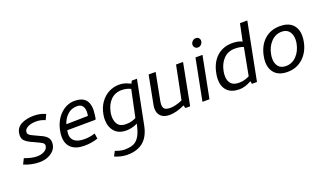

<svg xmlns="http://www.w3.org/2000/svg" viewBox="-84 -1251 3548 2089"><g transform="rotate(-20 1689.5 -206.5)"><path d="M303.8 -130Q305 -133.8 305 -140Q305 -158.8 286.2 -171.2Q267.5 -183.8 210 -210L163.8 -231.2Q126.2 -248.8 101.9 -271.9Q77.5 -295 77.5 -337.5Q77.5 -346.2 80 -363.8Q92.5 -428.8 152.5 -457.5Q212.5 -486.2 292.5 -486.2Q367.5 -486.2 428.8 -457.5L400 -396.2Q350 -418.8 297.5 -418.8Q237.5 -418.8 198.1 -398.1Q158.8 -377.5 158.8 -342.5Q158.8 -322.5 176.9 -309.4Q195 -296.2 237.5 -277.5L280 -257.5Q335 -235 359.4 -208.8Q383.8 -182.5 383.8 -145Q383.8 -130 380 -111.2Q370 -61.2 315.6 -25Q261.2 11.2 182.5 11.2Q92.5 11.2 3.8 -26.2L35 -88.8Q118.8 -57.5 180 -57.5Q225 -57.5 261.2 -76.2Q297.5 -95 303.8 -130Z M927.5 -325Q927.5 -308.8 922.5 -266.2L916.2 -225L910 -215L582.5 -212.5Q577.5 -182.5 577.5 -171.2Q577.5 -57.5 730 -57.5Q791.2 -57.5 851.2 -77.5L860 -15Q782.5 10 703.8 10Q605 10 553.1 -36.2Q501.2 -82.5 501.2 -168.8Q501.2 -200 508.8 -237.5Q531.2 -348.8 602.5 -417.5Q673.8 -486.2 766.2 -486.2Q927.5 -486.2 927.5 -325ZM852.5 -328.8Q852.5 -372.5 832.5 -397.5Q812.5 -422.5 772.5 -422.5Q705 -422.5 660.6 -381.2Q616.2 -340 596.2 -277.5L847.5 -282.5Q852.5 -303.8 852.5 -328.8Z M1188.8 10Q1098.8 10 1052.5 -43.8Q1006.2 -97.5 1006.2 -181.2Q1006.2 -212.5 1011.2 -237.5Q1026.2 -320 1067.5 -375.6Q1108.8 -431.2 1164.4 -458.8Q1220 -486.2 1280 -486.2Q1338.8 -486.2 1390 -460L1412.5 -450L1427.5 -480H1487.5L1387.5 25Q1363.8 146.2 1293.8 204.4Q1223.8 262.5 1107.5 262.5Q1071.2 262.5 1031.9 253.1Q992.5 243.8 963.8 230L992.5 175Q1056.2 198.8 1098.8 198.8Q1163.8 198.8 1204.4 180.6Q1245 162.5 1272.5 115Q1300 67.5 1318.8 -21.2Q1252.5 10 1188.8 10ZM1325 -83.8 1391.2 -397.5Q1342.5 -421.2 1287.5 -421.2Q1210 -421.2 1160 -370.6Q1110 -320 1093.8 -236.2Q1088.8 -212.5 1088.8 -186.2Q1088.8 -147.5 1101.9 -117.5Q1115 -87.5 1140 -71.2Q1170 -56.2 1210 -56.2Q1272.5 -56.2 1325 -83.8Z M1638.8 -123.8Q1638.8 -88.8 1658.1 -73.1Q1677.5 -57.5 1722.5 -57.5Q1781.2 -57.5 1862.5 -92.5L1940 -480H2021.2L1928.8 0H1873.8L1863.8 -33.8Q1766.2 12.5 1688.8 12.5Q1623.8 12.5 1589.4 -20Q1555 -52.5 1555 -108.8Q1555 -132.5 1560 -153.8L1622.5 -480H1703.8L1643.8 -168.8Q1638.8 -145 1638.8 -123.8Z M2181.2 -620Q2181.2 -640 2198.1 -658.1Q2215 -676.2 2238.8 -676.2Q2260 -676.2 2272.5 -663.1Q2285 -650 2285 -630Q2285 -608.8 2268.8 -590.6Q2252.5 -572.5 2228.8 -572.5Q2207.5 -572.5 2194.4 -586.2Q2181.2 -600 2181.2 -620ZM2152.5 0H2071.2L2165 -480H2246.2Z M2311.2 -171.2Q2311.2 -203.8 2318.8 -241.2Q2341.2 -358.8 2413.1 -424.4Q2485 -490 2595 -490Q2662.5 -490 2706.2 -466.2L2747.5 -665H2832.5L2702.5 0H2643.8L2637.5 -32.5Q2563.8 10 2497.5 10Q2406.2 10 2358.8 -38.8Q2311.2 -87.5 2311.2 -171.2ZM2638.8 -88.8 2698.8 -406.2Q2660 -423.8 2598.8 -423.8Q2520 -423.8 2468.8 -371.9Q2417.5 -320 2401.2 -233.8Q2396.2 -208.8 2396.2 -180Q2396.2 -123.8 2425.6 -91.2Q2455 -58.8 2516.2 -58.8Q2551.2 -58.8 2579.4 -66.2Q2607.5 -73.8 2638.8 -88.8Z M2861.2 -175Q2861.2 -208.8 2868.8 -243.8Q2891.2 -356.2 2963.1 -421.2Q3035 -486.2 3143.8 -486.2Q3237.5 -486.2 3287.5 -437.5Q3337.5 -388.8 3337.5 -302.5Q3337.5 -270 3330 -232.5Q3307.5 -122.5 3233.8 -55.6Q3160 11.2 3053.8 11.2Q2961.2 11.2 2911.2 -38.8Q2861.2 -88.8 2861.2 -175ZM2950 -231.2Q2945 -207.5 2945 -180Q2945 -123.8 2973.8 -89.4Q3002.5 -55 3060 -55Q3131.2 -55 3182.5 -108.1Q3233.8 -161.2 3250 -243.8Q3255 -267.5 3255 -292.5Q3255 -351.2 3225.6 -386.9Q3196.2 -422.5 3141.2 -422.5Q3068.8 -422.5 3016.9 -368.1Q2965 -313.8 2950 -231.2Z"/></g></svg>

Font: Cambay
Style: Italic
Weight: 400
Italic angle: -11°
Designer: Pooja Saxena
Foundry: Pooja Saxena
Version: Version 1.019;PS 001.019;hotconv 1.0.70;makeotf.lib2.5.58329